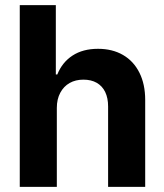

<svg xmlns="http://www.w3.org/2000/svg" viewBox="-20 -727 640 747"><path d="M201.1 0H56.9V-707H197.2V-437.3H203Q222 -484.7 262.3 -510.9Q302.6 -537.1 361.4 -537.1Q417.1 -537.1 458.5 -513.2Q499.8 -489.3 522.3 -444.4Q544.9 -399.5 544.9 -338V0H400.6V-312.8Q400.6 -345.5 389.3 -369Q378 -392.4 356.4 -404.8Q334.9 -417.1 304.5 -417.1Q273.9 -417.1 250.9 -404.1Q227.9 -391.1 214.5 -366.1Q201.1 -341.2 201.1 -307.3Z"/></svg>

Font: Pretendard JP Variable
Style: Regular
Weight: 400
Designer: Base glyphs from Inter by Rasmus Andersson; Hangul glyphs from Noto Sans CJK(Source Han Sans) by Jang Soo-young and Kang
Foundry: Kil Hyung-jin
Version: Version 1.307;Glyphs 3.2 (3192)